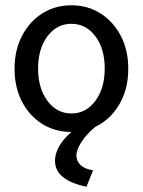

<svg xmlns="http://www.w3.org/2000/svg" viewBox="-20 -490 540 726"><path d="M250 9Q188 9 139.5 -21.5Q91 -52 63 -106Q35 -160 35 -230Q35 -300 63 -354Q91 -408 139.5 -439Q188 -470 250 -470Q312 -470 360.5 -439Q409 -408 437 -354Q465 -300 465 -230Q465 -160 437 -106Q409 -52 360.5 -21.5Q312 9 250 9ZM250 -61Q305 -61 340.5 -108.5Q376 -156 376 -231Q376 -306 340.5 -353Q305 -400 250 -400Q195 -400 159.5 -353Q124 -306 124 -231Q124 -156 159.5 -108.5Q195 -61 250 -61ZM332 154 307 216Q251 205 219.5 180.5Q188 156 188 118Q188 79 220.5 39Q253 -1 315 -35L346 -15Q310 14 289.5 44.5Q269 75 269 99Q269 119 284.5 134Q300 149 332 154Z"/></svg>

Font: Inconsolata Medium
Style: Regular
Weight: 500
Monospace: yes
Designer: Raph Levien, Cyreal, Brenton Simpson
Foundry: Raph Levien, Cyreal, Google
Version: Version 3.001; ttfautohint (v1.8.2.53-6de2)